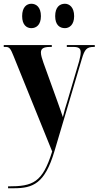

<svg xmlns="http://www.w3.org/2000/svg" viewBox="-22 -776 525 1023"><path d="M324 -626C347 -626 373 -643 373 -690C373 -738 347 -756 324 -756C296 -756 272 -738 272 -690C272 -643 296 -626 324 -626ZM145 -626C171 -626 196 -643 196 -690C196 -738 171 -756 145 -756C120 -756 96 -738 96 -690C96 -643 120 -626 145 -626ZM21 217V227H52C154 227 217 202 268 30L414 -462C429 -513 440 -526 478 -526H483V-536H334V-526H368C398 -526 408 -518 408 -497C408 -486 405 -470 400 -451L336 -234C327 -208 320 -181 313 -152C306 -174 296 -201 283 -238L209 -443C202 -463 196 -482 196 -496C196 -516 208 -526 245 -526H254V-536H-2V-526H9C29 -526 35 -515 50 -478L256 31C204 198 153 217 21 217Z"/></svg>

Font: Noto Serif Display ExtraCondensed ExtraBold
Style: Regular
Weight: 800
Width: 2
Designer: Monotype Design Team
Foundry: Monotype Imaging Inc.
Version: Version 2.009